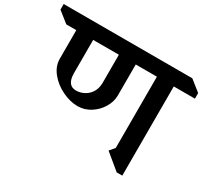

<svg xmlns="http://www.w3.org/2000/svg" viewBox="-227 -1028 1383 1281"><g transform="rotate(30 464.0 -388.0)"><path d="M838 -677V10H795L675 -89L708 -128V-677H545V-436Q544 -388 516.5 -343Q489 -298 444 -270Q399 -242 347 -242Q289 -242 228 -271.5Q167 -301 127 -350.5Q87 -400 87 -457V-677H10L-73 -743V-786H918L1001 -720V-677ZM217 -677V-422Q217 -327 286 -327Q316 -327 345.5 -341.5Q375 -356 394.5 -385.5Q414 -415 415 -458V-677Z"/></g></svg>

Font: InknutAntiqua
Style: Medium
Weight: 500
Designer: Claus Eggers Srensen
Foundry: Claus Eggers Srensen
Version: Version 1.000; ttfautohint (v1.2) -l 7 -r 28 -G 50 -x 13 -D 